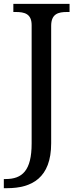

<svg xmlns="http://www.w3.org/2000/svg" viewBox="-31 -734 408 994"><path d="M-11.2 240.2H5.9C133.8 240.2 233.9 187 233.9 7.8V-600.1C233.9 -662.6 271 -671.9 315.9 -671.9H329.1V-713.9H38.1V-671.9H50.8C95.2 -671.9 132.8 -663.1 132.8 -604V8.8C132.8 149.4 84 192.9 -2 192.9H-11.2Z"/></svg>

Font: Gandom
Style: Regular
Weight: 400
Foundry: DejaVu fonts team - Redesigned by Saber Rastikerdar - Based on Samim Font
Version: Version 0.8